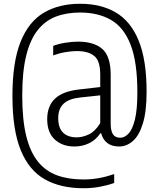

<svg xmlns="http://www.w3.org/2000/svg" viewBox="-20 -769 844 1019"><path d="M422.5 230Q302.5 230 218.5 183Q134.5 136 90.2 28.5Q46 -79 46 -260Q46 -439 89 -546.5Q132 -654 212.5 -701.5Q293 -749 405 -749Q516.5 -749 595.5 -702.2Q674.5 -655.5 716.2 -552.8Q758 -450 758 -282Q758 -177.5 738.2 -113.5Q718.5 -49.5 685.2 -20.5Q652 8.5 612 8.5Q572.5 8.5 548.8 -10.5Q525 -29.5 517 -61.5H512.5Q488.5 -26 452.8 -8.8Q417 8.5 375 8.5Q311 8.5 270.8 -28.5Q230.5 -65.5 230.5 -136Q230.5 -206.5 272.2 -245.8Q314 -285 402.5 -294.5L512 -307V-373.5Q512 -446 480.2 -472Q448.5 -498 387.5 -498Q361.5 -498 328.5 -492.5Q295.5 -487 262 -475L262.5 -525.5Q290.5 -536.5 326.8 -542.2Q363 -548 394 -548Q478.5 -548 523 -509.2Q567.5 -470.5 567.5 -371V-113Q567.5 -75.5 579.2 -56.8Q591 -38 619 -38Q641 -38 661.8 -59.5Q682.5 -81 695.8 -133.5Q709 -186 709 -279Q709 -439.5 673 -532Q637 -624.5 568.8 -663.5Q500.5 -702.5 405 -702.5Q333 -702.5 276.2 -680.8Q219.5 -659 179.8 -608.8Q140 -558.5 119 -473.5Q98 -388.5 98 -261.5Q98 -133.5 119.2 -47.5Q140.5 38.5 181.8 89.2Q223 140 283.5 161.8Q344 183.5 422.5 183.5Q465.5 183.5 505.2 176.2Q545 169 586 155V202Q551.5 214.5 510 222.2Q468.5 230 422.5 230ZM289 -142.5Q289 -90 314.8 -65Q340.5 -40 387.5 -40Q418.5 -40 452 -56Q485.5 -72 512 -115.5V-263L405 -251.5Q345 -245 317 -218Q289 -191 289 -142.5Z"/></svg>

Font: Encode Sans Cnd Lt
Style: Regular
Weight: 300
Width: 3
Designer: Multiple Designers
Foundry: Impallari Type
Version: Version 3.002; ttfautohint (v1.8.3) -l 8 -r 50 -G 200 -x 14 